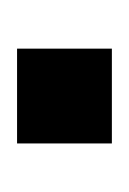

<svg xmlns="http://www.w3.org/2000/svg" viewBox="17 -168 151 225"><g transform="rotate(90 92.5 -55.5)"><path d="M37 -111.1H148.1V0H37Z"/></g></svg>

Font: Jersey 15
Style: Regular
Weight: 400
Designer: Sarah Cadigan-Fried
Version: Version 1.001; ttfautohint (v1.8.4.7-5d5b)